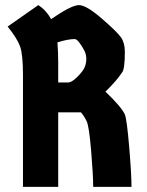

<svg xmlns="http://www.w3.org/2000/svg" viewBox="-20 -732 574 752"><path d="M180 -657Q260 -712 289 -712Q318 -712 378.5 -659.5Q439 -607 454 -585.5Q469 -564 469 -529Q469 -461 458 -448Q437 -416 393 -373Q454 -315 469 -284Q477 -263 486 -156.5Q495 -50 495 0H345Q345 -45 337 -141Q329 -237 319.5 -257Q310 -277 297 -292H208V0H70V-438Q70 -519 58.5 -550.5Q47 -582 10 -628L130 -712Q162 -691 180 -657ZM208 -486V-409H247Q261 -409 283 -431Q305 -453 311.5 -468.5Q318 -484 318 -501Q318 -518 311.5 -531.5Q305 -545 293 -562Q281 -579 273 -579Q246 -579 205 -566Q208 -527 208 -486Z"/></svg>

Font: Germania One
Style: Regular
Weight: 400
Designer: John Vargas Beltran
Foundry: John Vargas Beltran
Version: Version 1.001